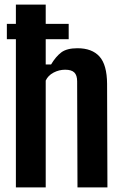

<svg xmlns="http://www.w3.org/2000/svg" viewBox="-20 -820 537 840"><path d="M49.5 0V-800H180V-538H203.5Q224 -572.5 248.2 -590.8Q272.5 -609 319 -609Q382.5 -609 415.2 -572.8Q448 -536.5 448.5 -453L450 0H319L317.5 -464Q317.5 -490.5 305.2 -502.8Q293 -515 265 -515Q238.5 -515 214.5 -502.5Q190.5 -490 180 -467.5V0ZM10 -715.5H280.5V-648.5H10Z"/></svg>

Font: Big Shoulders
Style: Bold
Weight: 700
Designer: Patric King
Foundry: XO Type Co
Version: Version 2.002